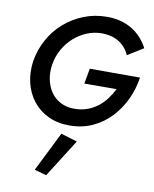

<svg xmlns="http://www.w3.org/2000/svg" viewBox="-110 -795 987 1231"><g transform="rotate(10 383.5 -179.0)"><path d="M416 -266 626 -267Q609 -233 586 -202Q563 -171 532 -147Q501 -123 463 -109.5Q425 -96 380 -96Q328 -96 289 -117Q250 -138 226 -173.5Q202 -209 193 -254.5Q184 -300 192 -350Q200 -403 225.5 -449Q251 -495 289 -529.5Q327 -564 374 -583.5Q421 -603 474 -603Q539 -602 584 -573.5Q629 -545 653 -493L755 -556Q716 -631 647.5 -672Q579 -713 486 -713Q406 -713 335.5 -685Q265 -657 209 -608Q153 -559 117 -493Q81 -427 68 -350Q58 -277 73.5 -211Q89 -145 128.5 -94Q168 -43 228.5 -14Q289 15 367 15Q450 15 517.5 -16Q585 -47 635.5 -100.5Q686 -154 718 -222.5Q750 -291 761 -366H434ZM327 76 199 333 277 355 433 108Z"/></g></svg>

Font: Jost Medium
Style: Italic
Weight: 500
Italic angle: -5°
Version: Version 3.710